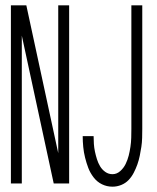

<svg xmlns="http://www.w3.org/2000/svg" viewBox="-20 -690 590 722"><path d="M21 0V-670H79L199 -114V-670H240V0H182L62 -556V0ZM403 12Q382 12 363.5 3Q345 -6 332 -23Q319 -40 312 -58.5Q305 -77 300 -97Q295 -117 293 -137.5Q291 -158 291 -178H332Q332 -164 333 -149Q334 -134 337 -120Q340 -106 344.5 -91.5Q349 -77 356.5 -64.5Q364 -52 376 -43.5Q388 -35 403 -35Q419 -35 432 -46.5Q445 -58 452.5 -73.5Q460 -89 464 -105Q468 -121 470.5 -138Q473 -155 473.5 -171.5Q474 -188 474 -205V-670H515V-205Q515 -188 514.5 -171Q514 -154 511.5 -137.5Q509 -121 505.5 -104Q502 -87 496.5 -71.5Q491 -56 483 -40.5Q475 -25 463.5 -13Q452 -1 436 5.5Q420 12 403 12Z"/></svg>

Font: Lode Dark
Style: Regular
Weight: 400
Monospace: yes
Designer: Belleve Invis
Foundry: Belleve Invis
Version: Version 29.2.0; ttfautohint (v1.8.3)